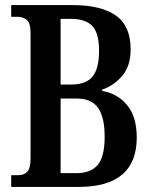

<svg xmlns="http://www.w3.org/2000/svg" viewBox="-20 -734 595 754"><path d="M24 0V-46H50Q75 -46 87.5 -60Q100 -74 100 -113V-604Q100 -645 84.5 -656.5Q69 -668 50 -668H24V-714H265Q377 -714 435 -673Q493 -632 493 -541Q493 -474 459.5 -435.5Q426 -397 381 -382V-377Q441 -367 479 -321.5Q517 -276 517 -194Q517 0 289 0ZM259 -402Q318 -402 343.5 -433.5Q369 -465 369 -534Q369 -605 342 -632.5Q315 -660 258 -660H218V-402ZM280 -54Q336 -54 363.5 -86Q391 -118 391 -197Q391 -273 365.5 -310Q340 -347 281 -347H218V-54Z"/></svg>

Font: Noto Serif Georgian ExtraCondensed SemiBold
Style: Regular
Weight: 600
Width: 2
Designer: Monotype Design Team, Akaki Razmadze
Foundry: Google LLC
Version: Version 2.003; ttfautohint (v1.8.4.7-5d5b)